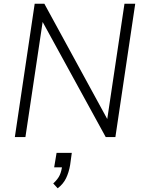

<svg xmlns="http://www.w3.org/2000/svg" viewBox="-20 -739 775 1035"><path d="M60 0 167 -719H219L566 -83H556L651 -719H709L602 0H550L202 -635H212L117 0ZM291 276 267 250Q292 227 302 205Q312 183 315 154L329 163H272L285 85H367L358 151Q351 191 336 222Q321 253 291 276Z"/></svg>

Font: Nunitoga
Style: Light Italic
Weight: 300
Italic angle: -9°
Designer: Vernon Adams
Foundry: Vernon Adams
Version: Version 1.0